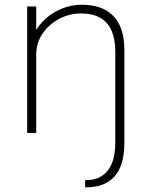

<svg xmlns="http://www.w3.org/2000/svg" viewBox="-20 -558 631 806"><path d="M337.5 228.5V198.5Q378 198.5 403 183.5Q428 168.5 441.2 145Q454.5 121.5 459.2 94.5Q464 67.5 464 44V-273.5Q464 -290.5 464 -308Q464 -325.5 464 -342.5Q464 -389.5 449.8 -425.5Q435.5 -461.5 403.8 -481.5Q372 -501.5 318.5 -501.5Q272 -501.5 229 -479Q186 -456.5 159 -417.5Q132 -378.5 132 -328.5L106.5 -338.5Q106.5 -397 138.2 -442Q170 -487 219.8 -512.5Q269.5 -538 323.5 -538Q382.5 -538 422.2 -516.2Q462 -494.5 482 -452.5Q502 -410.5 502 -350Q502 -330 502 -310Q502 -290 502 -270V43Q502 77.5 495.2 110.5Q488.5 143.5 470.8 170Q453 196.5 420.8 212.5Q388.5 228.5 337.5 228.5ZM94 0V-531H132V0Z"/></svg>

Font: Epilogue ExtraLight
Style: Regular
Weight: 250
Designer: Tyler Finck
Foundry: Etcetera Type Co
Version: Version 2.112